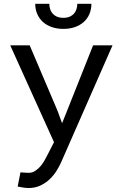

<svg xmlns="http://www.w3.org/2000/svg" viewBox="-20 -764 640 998"><path d="M127.4 213.4Q163.1 213.4 190.4 200.2Q217.8 187 238.3 167.5Q258.8 147.9 273.2 125Q287.6 102.1 296.9 81.5L564.9 -528.3H463.9L327.6 -185.5L302.7 -123.5L279.3 -187.5L134.3 -528.3H33.2L260.7 -24.9L224.6 45.4Q219.7 55.2 211.2 70.3Q202.6 85.4 190.9 99.6Q178.7 113.8 163.3 124Q147.9 134.3 129.4 134.3Q122.6 134.3 110.6 133.5Q98.6 132.8 86.4 131.8L71.8 205.6Q80.6 207.5 97.7 210.4Q114.7 213.4 127.4 213.4ZM455.1 -744.1H381.8Q381.8 -729.5 377.4 -716.1Q373 -702.6 364.3 -692.9Q355.5 -683.1 342 -677.2Q328.6 -671.4 309.6 -671.4Q290 -671.4 276.4 -677.2Q262.7 -683.1 253.9 -692.9Q245.1 -702.6 240.7 -716.1Q236.3 -729.5 236.3 -744.1H163.1Q163.1 -715.3 173.6 -691.2Q184.1 -667 203.1 -649.9Q222.2 -632.8 249 -623.3Q275.9 -613.8 309.6 -613.8Q342.8 -613.8 369.6 -623.3Q396.5 -632.8 415.5 -649.9Q434.6 -667 444.8 -691.2Q455.1 -715.3 455.1 -744.1Z"/></svg>

Font: Roboto Mono
Style: Regular
Weight: 400
Monospace: yes
Designer: Google
Version: Version 3.000